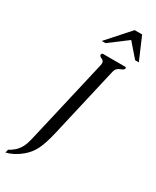

<svg xmlns="http://www.w3.org/2000/svg" viewBox="-276 -994 1022 1259"><g transform="rotate(30 235.5 -364.5)"><path d="M189.9 -754.9 341.3 -924.3H397.9L470.7 -754.9H442.9L354 -856.9L218.3 -754.9ZM230.5 -87.9Q208.5 8.3 184.6 55.2Q161.1 102.1 121.1 135.3Q66.9 180.2 8.8 194.8L14.2 170.4Q35.6 159.2 57.1 140.6Q78.1 122.1 93.8 92.3Q104 72.3 112.8 36.1Q121.1 0 141.1 -85L263.2 -614.3Q265.1 -622.1 265.1 -627.9Q265.1 -647.5 248 -654.3Q228 -662.1 228.5 -672.9Q228.5 -674.3 229 -675.8Q231.4 -685.5 241.2 -685.5H406.7Q415 -685.5 415 -679.2Q415 -677.7 415 -675.8Q412.1 -663.1 385.3 -654.3Q358.9 -645.5 351.6 -614.3Z"/></g></svg>

Font: Caudex
Style: Italic
Weight: 400
Italic angle: -13°
Version: Version 1.04